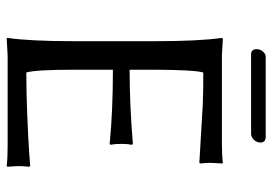

<svg xmlns="http://www.w3.org/2000/svg" viewBox="-141 -676 820 578"><g transform="rotate(90 269.0 -387.0)"><path d="M384.8 -732.9H141.1Q128.9 -734.4 127.9 -748Q127.9 -765.1 142.1 -774.4Q146.5 -776.9 149.9 -776.9H395Q407.7 -775.4 409.2 -763.2Q409.2 -745.1 393.6 -735.8Q388.7 -733.4 384.8 -732.9ZM189.9 -200.2Q189.9 -84.5 198.2 -56.2Q258.3 -56.2 328.6 -59.1Q398.9 -62 439.5 -64.9L480 -67.9L481.9 -64Q480 -47.9 480 -30.8Q480 -25.4 481.9 0L480 2.9Q455.6 0 419.9 0H147L95.2 2.9L94.2 0Q104 -68.4 104 -200.2V-444.8Q104 -573.7 94.2 -645L96.2 -647.9Q98.1 -647.9 147 -645H410.2Q446.3 -645 470.2 -647.9L472.2 -645Q470.2 -617.2 470.2 -606.9Q470.2 -596.2 472.2 -581.1L470.2 -577.1Q470.2 -577.1 295.4 -587.4Q242.7 -589.4 198.2 -588.9Q190.4 -561.5 189.9 -444.8V-367.2Q295.9 -367.2 413.1 -377L416 -374Q413.1 -360.4 413.1 -341.8Q413.1 -323.2 416 -310.1L413.1 -307.1Q314.5 -316.9 189.9 -316.9Z"/></g></svg>

Font: Linux Biolinum Capitals O
Style: Small Caps
Weight: 400
Designer: Philipp H. Poll
Foundry: Philipp H. Poll
Version: Version 1.0.4